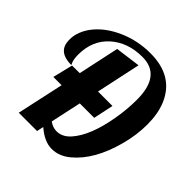

<svg xmlns="http://www.w3.org/2000/svg" viewBox="-201 -901 1065 1065"><g transform="rotate(45 331.5 -368.5)"><path d="M473.1 -28.8Q422.4 13.2 365 13.2Q307.6 13.2 246.1 -40L237.8 0H94.2L154.3 -275.9H89.4L118.2 -394L178.2 -394.5L230 -636.2L377.9 -655.8L321.8 -394H435.1L410.2 -275.9H296.9L257.8 -95.2Q285.2 -75.2 314.9 -75.2Q359.9 -75.2 395.5 -115.2Q464.4 -192.9 493.2 -360.8Q506.8 -438 506.8 -515.1Q506.8 -704.1 360.8 -704.1Q246.6 -704.1 172.9 -638.2Q99.1 -572.3 99.1 -460.9Q99.1 -420.4 110.4 -399.9Q112.8 -396 112.8 -393.1Q33.7 -393.1 13.2 -442.4Q5.9 -460.4 5.9 -490.2Q5.9 -520 19.3 -553Q32.7 -585.9 57.1 -615.2Q106.9 -675.3 192.9 -712.6Q278.8 -750 377.9 -750Q558.1 -750 619.1 -604.5Q645 -542.5 645 -458.7Q645 -375 622.1 -290Q574.7 -112.8 473.1 -28.8Z"/></g></svg>

Font: UVF Lobster12
Style: Regular
Weight: 400
Designer: Pablo Impallari
Foundry: Pablo Impallari. www.impallari.com
Version: Version 1.004